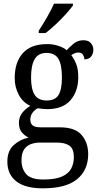

<svg xmlns="http://www.w3.org/2000/svg" viewBox="-20 -786 538 1045"><path d="M214 239Q116 239 68 200.5Q20 162 20 94Q20 35 55 3.5Q90 -28 136 -37Q116 -46 99.5 -65Q83 -84 83 -117Q83 -147 99 -169Q115 -191 145 -210Q105 -228 82.5 -269.5Q60 -311 60 -361Q60 -447 104 -496.5Q148 -546 237 -546Q270 -546 299 -536Q328 -526 343 -513Q356 -527 379 -547Q402 -567 434 -567Q461 -567 474.5 -551.5Q488 -536 488 -515Q488 -494 476 -478.5Q464 -463 439 -463Q439 -476 431.5 -488Q424 -500 407 -500Q395 -500 386 -496Q377 -492 368 -486Q384 -465 395 -437Q406 -409 406 -365Q406 -290 364 -241Q322 -192 237 -192Q225 -192 210 -193.5Q195 -195 185 -197Q169 -188 157 -172.5Q145 -157 145 -134Q145 -114 157.5 -103.5Q170 -93 204 -93H306Q389 -93 424.5 -51Q460 -9 460 53Q460 139 400 189Q340 239 214 239ZM234 -239Q280 -239 298.5 -269Q317 -299 317 -365Q317 -433 298 -465.5Q279 -498 233 -498Q189 -498 169 -464.5Q149 -431 149 -364Q149 -300 169 -269.5Q189 -239 234 -239ZM216 191Q281 191 317 175Q353 159 367.5 131.5Q382 104 382 69Q382 24 358 7Q334 -10 289 -10H197Q172 -10 149 -2Q126 6 111.5 27Q97 48 97 87Q97 132 122.5 161.5Q148 191 216 191ZM191 -619Q212 -651 235.5 -691.5Q259 -732 274 -766H377V-756Q365 -739 339.5 -710.5Q314 -682 283.5 -653.5Q253 -625 228 -606H191Z"/></svg>

Font: Noto Serif SemiCondensed
Style: Regular
Weight: 400
Width: 4
Designer: Monotype Design Team
Foundry: Monotype Imaging Inc.
Version: Version 2.013